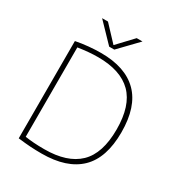

<svg xmlns="http://www.w3.org/2000/svg" viewBox="-216 -1087 1151 1235"><g transform="rotate(30 359.0 -469.5)"><path d="M277.5 5Q232.5 5 193.5 2.5Q154.5 0 101.5 -6.5V-729Q147.5 -738 195.2 -742.5Q243 -747 286.5 -747Q467.5 -747 561 -653.5Q654.5 -560 654.5 -370Q654.5 -179 559 -87Q463.5 5 277.5 5ZM278.5 -28Q448 -28 533.2 -110Q618.5 -192 618.5 -370Q618.5 -547 534.8 -630.5Q451 -714 283.5 -714Q248.5 -714 212 -710.8Q175.5 -707.5 135.5 -701.5V-37.5Q166 -33 199.8 -30.5Q233.5 -28 278.5 -28ZM310.5 -808 179.5 -944H223L329.5 -830.5L436.5 -944H479.5L348.5 -808Z"/></g></svg>

Font: Encode Sans SmExp Th
Style: Regular
Weight: 100
Width: 6
Designer: Multiple Designers
Foundry: Impallari Type
Version: Version 3.002; ttfautohint (v1.8.3) -l 8 -r 50 -G 200 -x 14 